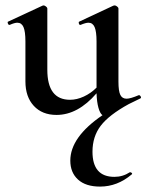

<svg xmlns="http://www.w3.org/2000/svg" viewBox="-20 -415 541 710"><path d="M494 -63Q498 -63 500.5 -58Q503 -53 499 -51L456 -30Q383 10 352.5 50Q322 90 322 146Q322 239 403 239Q434 239 460 222H462Q465 222 467.5 225Q470 228 467 230Q414 275 350 275Q297 275 268.5 249Q240 223 240 179Q240 92 359 11Q350 5 344 -16.5Q338 -38 337 -70Q268 10 189 10Q136 10 105 -23.5Q74 -57 74 -114V-262Q74 -298 67 -314.5Q60 -331 44 -331Q34 -331 16 -323H14Q11 -323 9 -328.5Q7 -334 10 -335L137 -394L141 -395Q145 -395 150 -391Q155 -387 155 -384V-157Q155 -46 239 -46Q264 -46 290 -58Q316 -70 337 -91V-262Q337 -298 330 -314.5Q323 -331 307 -331Q297 -331 278 -323H276Q273 -323 271.5 -328.5Q270 -334 273 -335L399 -394L404 -395Q408 -395 413 -391Q418 -387 418 -384V-113Q418 -78 425 -64Q432 -50 448 -50Q462 -50 493 -63Z"/></svg>

Font: Cormorant Garamond SemiBold
Style: Regular
Weight: 600
Designer: Christian Thalmann (Catharsis Fonts)
Version: Version 3.000